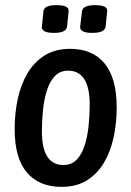

<svg xmlns="http://www.w3.org/2000/svg" viewBox="-20 -720 510 747"><path d="M219 7Q132 7 84.5 -49Q37 -105 37 -218Q37 -279 49 -335Q61 -391 87 -435Q113 -479 154 -504.5Q195 -530 253 -530Q340 -530 387 -473Q434 -416 434 -302Q434 -241 422 -185.5Q410 -130 384.5 -87Q359 -44 318.5 -18.5Q278 7 219 7ZM227 -78Q258 -78 278 -98.5Q298 -119 309 -153Q320 -187 324.5 -228.5Q329 -270 329 -313Q329 -445 245 -445Q214 -445 194 -424.5Q174 -404 163 -370Q152 -336 147.5 -294Q143 -252 143 -209Q143 -78 227 -78ZM339 -592Q289 -592 292 -617L299 -676Q302 -700 350 -700Q400 -700 397 -676L391 -617Q388 -592 339 -592ZM190 -592Q140 -592 143 -617L149 -676Q151 -688 162.5 -694Q174 -700 200 -700Q250 -700 247 -676L241 -617Q238 -592 190 -592Z"/></svg>

Font: Asap Condensed Condensed Medium
Style: Italic
Weight: 500
Width: 3
Italic angle: -6°
Designer: Pablo Cosgaya
Foundry: Omnibus-Type
Version: Version 3.001; ttfautohint (v1.8.4.7-5d5b)